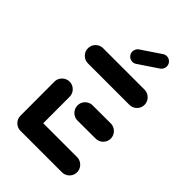

<svg xmlns="http://www.w3.org/2000/svg" viewBox="-211 -773 852 852"><g transform="rotate(45 215.5 -347.0)"><path d="M40 -44.8 39.6 -261.1Q39.6 -274.1 46.1 -285Q52.6 -295.9 63.5 -302.4Q74.4 -308.9 87.4 -308.9Q100.4 -308.9 111.3 -302.4Q122.2 -295.9 128.5 -285Q134.8 -274.1 134.8 -261.1L135.2 -44.8ZM395.2 -47.8Q395.2 -34.8 388.7 -23.9Q382.2 -13 371.3 -6.7Q360.4 -0.4 347.4 -0.4H87.4Q67.8 -0.4 53.9 -14.3Q40 -28.1 40 -47.8Q40 -60.7 46.3 -71.7Q52.6 -82.6 63.5 -89.1Q74.4 -95.6 87.4 -95.6H347.4Q360.4 -95.6 371.3 -89.1Q382.2 -82.6 388.7 -71.7Q395.2 -60.7 395.2 -47.8ZM186.7 -259.3Q186.7 -272.2 193.1 -283.1Q199.6 -294.1 210.6 -300.4Q221.5 -306.7 234.4 -306.7L347.4 -307Q360.4 -307 371.3 -300.6Q382.2 -294.1 388.7 -283.1Q395.2 -272.2 395.2 -259.3Q395.2 -246.3 388.7 -235.4Q382.2 -224.4 371.3 -218.1Q360.4 -211.9 347.4 -211.9L234.4 -211.5Q221.5 -211.5 210.6 -218Q199.6 -224.4 193.1 -235.4Q186.7 -246.3 186.7 -259.3ZM40 -471.1Q40 -484.1 46.3 -495Q52.6 -505.9 63.5 -512.4Q74.4 -518.9 87.4 -518.9H347.4Q360.4 -518.9 371.3 -512.4Q382.2 -505.9 388.7 -495Q395.2 -484.1 395.2 -471.1Q395.2 -458.1 388.7 -447.2Q382.2 -436.3 371.3 -430Q360.4 -423.7 347.4 -423.7H87.4Q67.8 -423.7 53.9 -437.6Q40 -451.5 40 -471.1ZM222.2 -567.8Q208.5 -567.8 199.1 -577.4Q189.6 -587 189.6 -600.4Q189.6 -608.5 193.3 -615.7Q197 -623 203.3 -627.4L293.7 -688.1Q301.9 -694.1 312.2 -694.1Q325.9 -694.1 335.4 -684.4Q344.8 -674.8 344.8 -661.5Q344.8 -653.3 341.1 -646.1Q337.4 -638.9 331.1 -634.4L240.7 -573.7Q232.6 -567.8 222.2 -567.8Z"/></g></svg>

Font: 26F Galaxy Sans Extra Bold
Style: Regular
Weight: 800
Designer: C₂₉H₂₅N₃O₅
Version: Version 1.100